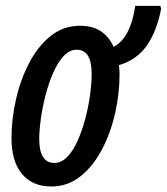

<svg xmlns="http://www.w3.org/2000/svg" viewBox="-20 -640 582 669"><path d="M158.7 9.8Q93.3 9.8 56.6 -33.9Q20 -77.6 20 -158.7Q20 -223.1 35.2 -291.5Q50.3 -359.9 80.6 -418.7Q110.8 -477.5 155.5 -513.9Q200.2 -550.3 259.8 -550.3Q342.3 -550.3 376 -476.6Q407.7 -494.1 425.8 -530.8Q443.8 -567.4 451.2 -619.6H538.6L541.5 -609.4Q526.4 -531.2 491.7 -481.4Q457 -431.6 394.5 -413.1Q395.5 -403.8 396 -395.5Q396.5 -387.2 396.5 -379.9Q396.5 -314 381.1 -245.6Q365.7 -177.2 335.4 -119.4Q305.2 -61.5 260.7 -25.9Q216.3 9.8 158.7 9.8ZM169.4 -72.3Q193.8 -72.3 214.4 -93.5Q234.9 -114.7 250.5 -149.7Q266.1 -184.6 277.1 -226.1Q288.1 -267.6 293.7 -308.8Q299.3 -350.1 299.3 -383.3Q299.3 -466.8 247.1 -466.8Q222.2 -466.8 201.7 -444.6Q181.2 -422.4 165.3 -386.2Q149.4 -350.1 138.7 -308.1Q127.9 -266.1 122.3 -225.8Q116.7 -185.5 116.7 -155.8Q116.7 -72.3 169.4 -72.3Z"/></svg>

Font: Open Sans Condensed SemiBold
Style: Italic
Weight: 600
Width: 3
Italic angle: -12°
Designer: Monotype Design Team
Foundry: Monotype Imaging Inc.
Version: Version 3.000; ttfautohint (v1.8.4)